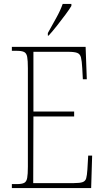

<svg xmlns="http://www.w3.org/2000/svg" viewBox="-20 -951 530 971"><path d="M40 0V-20H65Q90 -20 102 -26Q114 -32 117.5 -51Q121 -70 121 -108V-606Q121 -645 117.5 -663.5Q114 -682 102 -688Q90 -694 65 -694H40V-714H413L419 -550H399L396 -606Q394 -643 389.5 -660.5Q385 -678 370.5 -683.5Q356 -689 325 -689H149V-387H355V-362H149L148 -25H354Q384 -25 398 -30Q412 -35 416 -49.5Q420 -64 422 -94L426 -164H446L441 0ZM222 -784Q244 -824 264.5 -860.5Q285 -897 297 -931H341V-921Q331 -904 311 -877Q291 -850 268.5 -821.5Q246 -793 226 -771H222Z"/></svg>

Font: Noto Serif Lao Condensed Thin
Style: Regular
Weight: 100
Width: 3
Designer: Monotype Design Team
Foundry: Monotype Imaging Inc.
Version: Version 2.003; ttfautohint (v1.8.4.7-5d5b)